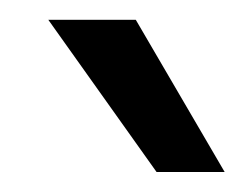

<svg xmlns="http://www.w3.org/2000/svg" viewBox="-20 -770 247 194"><path d="M28.8 -750H117.2L207 -596.2H138.2Z"/></svg>

Font: Oakes Grotesk
Style: Regular
Weight: 400
Designer: Samuel Oakes
Foundry: Samuel Oakes
Version: Version 1.0 | wf-rip DC20170320